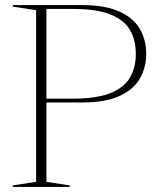

<svg xmlns="http://www.w3.org/2000/svg" viewBox="-20 -735 620 755"><path d="M30.5 -709V-715H301.5Q394 -715 449.8 -689.5Q505.5 -664 530.2 -620.8Q555 -577.5 555 -523.5Q555 -470 530.2 -426.5Q505.5 -383 450 -357.5Q394.5 -332 302 -332H162.5V-20L254 -6V0H30V-6L122 -20V-695ZM514 -523.5Q514 -578.5 490.5 -618Q467 -657.5 412.5 -678.8Q358 -700 265.5 -700H162.5V-347H265.5Q358 -347 412.5 -368.2Q467 -389.5 490.5 -429.2Q514 -469 514 -523.5Z"/></svg>

Font: Newsreader Display ExtraLight
Style: Regular
Weight: 275
Designer: Hugues Gentile
Foundry: Production Type
Version: Version 1.002